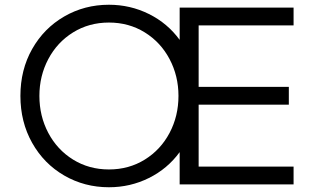

<svg xmlns="http://www.w3.org/2000/svg" viewBox="-20 -777 1301 809"><path d="M66 -373Q66 -483 115.5 -570.5Q165 -658 250.5 -707.5Q336 -757 439 -757Q529 -757 607.5 -718Q686 -679 737 -609V-745H1217V-670H817V-411H1197V-336H817V-75H1217V0H737V-136Q686 -66 607.5 -27Q529 12 439 12Q336 12 250.5 -37.5Q165 -87 115.5 -175Q66 -263 66 -373ZM439 -63Q523 -63 590 -104.5Q657 -146 694.5 -217Q732 -288 732 -373Q732 -457 694.5 -528Q657 -599 590 -640.5Q523 -682 439 -682Q355 -682 288 -640.5Q221 -599 183.5 -528Q146 -457 146 -373Q146 -288 183.5 -217Q221 -146 288 -104.5Q355 -63 439 -63Z"/></svg>

Font: Eudoxus Sans
Style: Regular
Weight: 400
Designer: Stijn de Vries
Foundry: tokotype
Version: Version 2.005